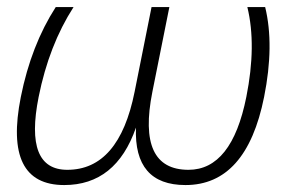

<svg xmlns="http://www.w3.org/2000/svg" viewBox="-20 -533 858 553"><path d="M140.6 -512.7H191.9Q121.1 -402.8 91.3 -253.9Q49.3 -43.9 173.8 -43.9Q322.8 -43.9 367.7 -268.6L416.5 -512.7H467.8L418.9 -268.6Q374 -43.9 522.9 -43.9Q647.5 -43.9 689.5 -253.9Q719.2 -402.8 692.4 -512.7H743.7Q770.5 -402.8 740.7 -253.9Q689.9 0 514.2 0Q365.2 0 371.6 -165.5Q314 0 165 0Q-10.7 0 40 -253.9Q69.8 -402.8 140.6 -512.7Z"/></svg>

Font: Sansation Light
Style: Light Italic
Weight: 300
Designer: Bernd Montag
Version: Version 1.301